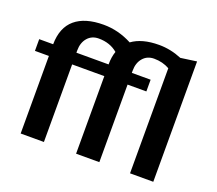

<svg xmlns="http://www.w3.org/2000/svg" viewBox="-112 -815 1097 970"><g transform="rotate(20 436.5 -330.0)"><path d="M797 -647V0H672V-565Q635 -586 589 -586Q552 -586 529.5 -560Q507 -534 507 -492V-480H608V-417H507V0H382V-417H209V0H84V-417H9V-480H84Q85 -570 138 -615Q191 -660 291 -660Q370 -660 444 -621Q497 -660 589 -660Q651 -660 711 -635ZM393 -551Q352 -586 291 -586Q254 -586 231.5 -560Q209 -534 209 -492V-480H382Q382 -520 393 -551Z"/></g></svg>

Font: Arya
Style: Bold
Weight: 700
Designer: Eduardo Rodriguez Tunni, Modular Infotech
Foundry: Eduardo Rodriguez Tunni, Modular Infotech
Version: Version 1.002